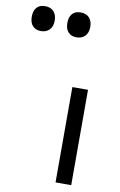

<svg xmlns="http://www.w3.org/2000/svg" viewBox="-306 -1007 666 1063"><g transform="rotate(10 27.0 -475.5)"><path d="M173 0H85V-536H173ZM59 -811Q30 -811 13 -829Q-4 -847 -4 -881Q-4 -914 12 -932.5Q28 -951 59 -951Q91 -951 108 -932Q125 -913 125 -881Q125 -848 107 -829.5Q89 -811 59 -811ZM-141 -811Q-170 -811 -187 -829Q-204 -847 -204 -881Q-204 -914 -188 -932.5Q-172 -951 -141 -951Q-109 -951 -92 -932Q-75 -913 -75 -881Q-75 -848 -93 -829.5Q-111 -811 -141 -811Z"/></g></svg>

Font: Noto Sans Tifinagh Air
Style: Regular
Weight: 400
Designer: JamraPatel
Foundry: JamraPatel LLC
Version: Version 2.006; ttfautohint (v1.8.4.7-5d5b)